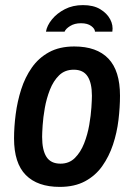

<svg xmlns="http://www.w3.org/2000/svg" viewBox="-20 -720 526 752"><path d="M214 12Q127 12 81 -34.5Q35 -81 35 -178Q35 -223 41.5 -273Q48 -323 63 -370Q78 -417 104.5 -455Q131 -493 172 -515.5Q213 -538 271 -538Q359 -538 404.5 -490.5Q450 -443 450 -345Q450 -300 444 -250Q438 -200 422.5 -153.5Q407 -107 380.5 -69.5Q354 -32 313 -10Q272 12 214 12ZM217 -79Q251 -79 273.5 -101.5Q296 -124 309.5 -158.5Q323 -193 329.5 -230.5Q336 -268 338 -299Q340 -330 340 -345Q340 -395 323 -421Q306 -447 269 -447Q234 -447 211.5 -425Q189 -403 175.5 -368.5Q162 -334 155.5 -297Q149 -260 147 -229Q145 -198 145 -184Q145 -132 162 -105.5Q179 -79 217 -79ZM160 -596Q164 -620 183.5 -644Q203 -668 234 -684Q265 -700 305 -700Q346 -700 372.5 -684Q399 -668 411.5 -644.5Q424 -621 420 -596H352Q352 -607 337.5 -618Q323 -629 297 -629Q272 -629 254.5 -618Q237 -607 233 -596Z"/></svg>

Font: Archivo Narrow SemiBold
Style: Italic
Weight: 600
Italic angle: -8°
Designer: Hector Gatti
Foundry: Omnibus-Type
Version: Version 3.002